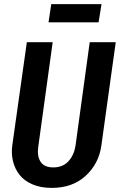

<svg xmlns="http://www.w3.org/2000/svg" viewBox="-20 -895 580 929"><path d="M457 -787.1H214.8L228 -875H471.2ZM540 -690.9 470.2 -189Q457.5 -102.1 394 -43.9Q330.6 14.2 230 14.2Q176.8 14.2 136.7 -3.2Q96.7 -20.5 74 -49.8Q51.3 -79.1 42.5 -116.5Q33.7 -153.8 40 -195.8L109.9 -690.9H234.9L165 -184.1Q158.7 -139.2 176.5 -112.1Q194.3 -85 237.8 -85Q283.7 -85 310.8 -114.3Q337.9 -143.6 345.2 -189L414.1 -690.9Z"/></svg>

Font: Fira Sans Compressed Medium
Style: Italic
Weight: 500
Width: 3
Italic angle: -8°
Designer: Carrois Corporate & Edenspiekermann AG
Foundry: Carrois Corporate GbR & Edenspiekermann AG
Version: Version 4.203;PS 004.203;hotconv 1.0.88;makeotf.lib2.5.64775